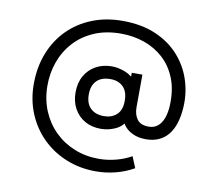

<svg xmlns="http://www.w3.org/2000/svg" viewBox="-81 -741 1067 942"><g transform="rotate(10 452.0 -270.0)"><path d="M453.3 105Q373.7 105 305.7 77.3Q237.7 49.7 187 -0.2Q136.3 -50.2 108.2 -117.7Q80 -185.2 80 -264.3Q80 -348.8 107.5 -418.7Q135 -488.5 185.2 -539.2Q235.5 -589.8 304.5 -617.4Q373.5 -645 456 -645Q550.5 -645 621.2 -614.7Q691.8 -584.3 737.9 -532.8Q784 -481.2 805.3 -416.5Q826.7 -351.8 823 -283Q818 -188.5 778.2 -140.6Q738.5 -92.7 667.7 -92.7Q621.7 -92.7 587.7 -114Q553.7 -135.3 542 -174.7L566 -172Q548.3 -136.3 513.6 -120.5Q478.8 -104.7 441.7 -104.7Q396.2 -104.7 361.9 -124.2Q327.7 -143.8 308.3 -178.9Q289 -214 289 -260Q289 -307.8 309.1 -342.8Q329.2 -377.8 364 -396.9Q398.8 -416 443 -416Q475.5 -416 510.2 -402.4Q545 -388.8 563.7 -358.7L544 -336.3V-402H597L596.3 -239.7Q596.3 -202.3 613.8 -179.2Q631.2 -156 671 -156Q697.8 -156 716.2 -171.1Q734.5 -186.2 744.4 -213.4Q754.3 -240.7 756 -277.7Q759 -353.7 736.6 -410.5Q714.2 -467.3 672.5 -505.6Q630.8 -543.8 576.1 -562.9Q521.3 -582 459.3 -582Q384.3 -582 326.1 -556.9Q267.8 -531.8 227.8 -487.9Q187.7 -444 167.2 -386.8Q146.7 -329.5 147.3 -265Q148.2 -198.3 171.8 -142.2Q195.5 -86 237.4 -44.7Q279.3 -3.3 335.5 19.3Q391.7 42 457 42Q499.7 42 542.4 31Q585.2 20 618.7 0.3L642 56.3Q598.5 81 550.5 93Q502.5 105 453.3 105ZM445.7 -168.7Q484.5 -168.7 509.2 -191.2Q534 -213.7 534 -260.7Q534 -306.7 510.2 -330Q486.5 -353.3 447 -353.3Q401.8 -353.3 378.2 -329Q354.7 -304.7 354.7 -260.7Q354.7 -215.8 379.2 -192.2Q403.7 -168.7 445.7 -168.7Z"/></g></svg>

Font: Manrope ExtraLight
Style: Regular
Weight: 200
Designer: Mikhail Sharanda
Foundry: Mikhail Sharanda
Version: Version 4.505